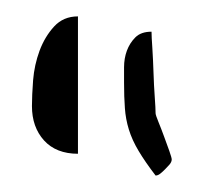

<svg xmlns="http://www.w3.org/2000/svg" viewBox="-20 -718 251 232"><path d="M129.9 -618.2Q129.9 -626 129.9 -636.7Q129.9 -647.5 133.3 -656.7Q136.7 -666 143.6 -672.9Q150.4 -679.7 163.1 -679.7Q163.1 -673.8 164.1 -659.7Q165 -645.5 165.5 -629.9Q166 -614.3 167 -600.6Q168 -586.9 168 -581.1Q168 -579.1 171.4 -570.8Q174.8 -562.5 178.2 -553.2Q181.6 -543.9 184.6 -535.6Q187.5 -527.3 187.5 -525.4Q187.5 -522.5 185.1 -519.5Q182.6 -516.6 179.7 -513.7Q176.8 -510.7 173.8 -508.3Q170.9 -505.9 168 -505.9Q155.3 -522.5 147.5 -535.6Q139.6 -548.8 135.7 -561.5Q131.8 -574.2 130.9 -587.4Q129.9 -600.6 129.9 -618.2ZM18.6 -589.8Q18.6 -602.5 20 -621.1Q21.5 -639.6 27.8 -656.7Q34.2 -673.8 45.4 -686Q56.6 -698.2 74.2 -698.2V-532.2Q47.9 -532.2 33.2 -548.3Q18.6 -564.5 18.6 -589.8Z"/></svg>

Font: Annie Use Your Telescope
Style: Regular
Weight: 400
Version: Version 1.003 2001